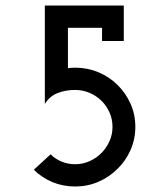

<svg xmlns="http://www.w3.org/2000/svg" viewBox="-20 -670 583 698"><path d="M407 -56Q377 -26 337.5 -9Q298 8 253 8Q209 8 170.5 -8Q132 -24 103 -53L164 -109Q181 -92 204 -82.5Q227 -73 253 -73Q281 -73 305.5 -84Q330 -95 348.5 -113.5Q367 -132 378 -156.5Q389 -181 389 -209Q389 -237 378 -261.5Q367 -286 348.5 -304Q330 -322 305.5 -332.5Q281 -343 253 -343Q218 -343 189 -331.5Q160 -320 143 -292V-650H430V-521H351V-569H227V-422Q233 -423 239.5 -423.5Q246 -424 253 -424Q298 -424 337.5 -407.5Q377 -391 407 -361.5Q437 -332 454.5 -293Q472 -254 472 -209Q472 -164 454.5 -124.5Q437 -85 407 -56Z"/></svg>

Font: Josefin Slab
Style: Bold
Weight: 700
Designer: Santiago Orozco
Foundry: Typemade
Version: Version 2.000